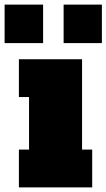

<svg xmlns="http://www.w3.org/2000/svg" viewBox="-64 -813 462 833"><path d="M18 0V-164H62V-392H18V-556H292V-164H336V0ZM-44 -626V-793H123V-626ZM212 -626V-793H378V-626Z"/></svg>

Font: Alfa Slab One
Style: Regular
Weight: 400
Designer: JM Sole
Foundry: JM Sole
Version: Version 2.000